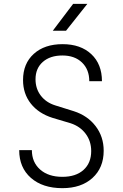

<svg xmlns="http://www.w3.org/2000/svg" viewBox="-20 -970 640 1000"><path d="M305 10Q202 10 141 -43.5Q80 -97 80 -188H146Q146 -125 189 -87Q232 -49 305 -49Q375 -49 415 -85Q455 -121 455 -183Q455 -235 426 -273.5Q397 -312 348 -328L254 -356Q181 -379 140.5 -430.5Q100 -482 100 -553Q100 -639 156 -689.5Q212 -740 306 -740Q400 -740 455.5 -688Q511 -636 511 -547H445Q445 -608 407 -644.5Q369 -681 305 -681Q241 -681 203 -647.5Q165 -614 165 -557Q165 -508 192.5 -472Q220 -436 268 -421L364 -391Q436 -368 478 -313Q520 -258 520 -185Q520 -96 461.5 -43Q403 10 305 10ZM255 -810 361 -950H435L324 -810Z"/></svg>

Font: Tiny ExtraLight
Style: Regular
Weight: 200
Monospace: yes
Designer: Philipp Nurullin, Konstantin Bulenkov
Foundry: JetBrains
Version: Version 2.251; ttfautohint (v1.8.4.7-5d5b)